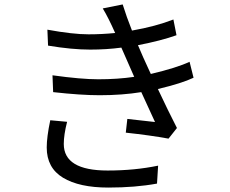

<svg xmlns="http://www.w3.org/2000/svg" viewBox="-20 -810 1040 867"><path d="M469 37Q338 37 264.5 -7.5Q191 -52 191 -144Q191 -191 207 -267L283 -260Q268 -201 268 -160Q268 -40 466 -40Q588 -40 694 -62L689 19Q591 37 469 37ZM741 -184Q659 -199 548 -211L555 -273L680 -259L618 -394Q532 -380 430 -380Q345 -380 220 -394L217 -470Q346 -452 424 -452Q511 -452 586 -463L528 -595Q461 -586 387 -586Q305 -586 197 -604L194 -676Q308 -655 380 -655Q440 -655 500 -661Q469 -731 444 -772L534 -790Q551 -735 576 -672Q684 -691 763 -722L777 -651Q707 -626 603 -606Q621 -562 661 -476Q779 -504 836 -531L854 -459Q802 -434 693 -408Q738 -312 779 -232Z"/></svg>

Font: Source Han Sans & Saira Hybrid
Style: Regular
Weight: 400
Designer: Ryoko NISHIZUKA 西塚涼子 (kana & ideographs); Paul D. Hunt (Latin, Greek & Cyrillic); Wenlong ZHANG 张文龙 (bopomofo); Sandoll 
Foundry: Adobe Systems Incorporated
Version: Version 1.00;August 2, 2021;FontCreator 13.0.0.2675 64-bit